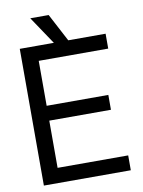

<svg xmlns="http://www.w3.org/2000/svg" viewBox="-94 -929 739 994"><g transform="rotate(-10 275.5 -432.5)"><path d="M54.7 0V-718.8H505.9V-640.6H140.6V-404.3H464.8V-326.2H140.6V-78.1H511.7V0ZM245.1 -702.1 135.7 -865.2H232.4L318.4 -702.1Z"/></g></svg>

Font: Inter Display V
Style: Regular
Weight: 400
Designer: Rasmus Andersson
Foundry: rsms
Version: Version 3.015;git-src